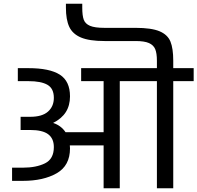

<svg xmlns="http://www.w3.org/2000/svg" viewBox="-20 -1014 1063 1034"><path d="M1023 -577H913V0H825V-577H735H625V0H538V-231H356Q357 -226 357 -215Q357 -122 285.5 -81Q214 -40 103 -40H45V-111H103Q175 -111 222.5 -134.5Q270 -158 270 -222Q270 -268 239.5 -291Q209 -314 142 -314H91V-385H143Q207 -385 238.5 -413Q270 -441 270 -487Q270 -537 236 -557Q202 -577 133 -577H76V-647H133Q247 -647 302 -612Q357 -577 357 -495Q357 -446 334.5 -410.5Q312 -375 266 -352Q309 -338 333 -302H538V-577H417V-647H735H825V-687Q825 -727 816 -749Q807 -771 782.5 -782Q758 -793 710 -793H543Q461 -793 416 -812Q371 -831 353 -869.5Q335 -908 335 -973V-994H423V-973Q423 -930 431 -908Q439 -886 464.5 -875Q490 -864 543 -864H710Q796 -864 839.5 -845.5Q883 -827 898 -790Q913 -753 913 -687V-647H1023Z"/></svg>

Font: Biryani
Style: Regular
Weight: 400
Designer: Dan Reynolds and Mathieu Réguer
Foundry: Dan Reynolds and Mathieu Réguer
Version: Version 1.004; ttfautohint (v1.1) -l 5 -r 5 -G 72 -x 0 -D la